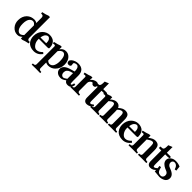

<svg xmlns="http://www.w3.org/2000/svg" viewBox="288 -2146 3821 3821"><g transform="rotate(45 2199.0 -235.0)"><path d="M331.1 -354Q313.5 -379.4 296.1 -391.1Q278.8 -402.8 255.9 -402.8Q238.3 -402.8 221.4 -394.5Q204.6 -386.2 187.3 -367.2Q169.9 -348.1 159.4 -310.8Q148.9 -273.4 148.9 -222.2Q148.9 -131.8 178.5 -84.7Q208 -37.6 253.4 -37.6Q284.2 -37.6 331.1 -82ZM440.9 -115.2Q440.9 -92.8 451.4 -77.4Q461.9 -62 485.8 -62Q494.6 -62 504.9 -64.5L512.2 -28.3Q458 -16.6 429.9 -8.5Q401.9 -0.5 370.1 12.2H331.1L332.5 -33.2Q303.7 -7.8 281 2.2Q258.3 12.2 227.5 12.2Q147.5 12.2 90.8 -50.3Q34.2 -112.8 34.2 -204.6Q34.2 -316.4 102.1 -384.3Q134.3 -414.6 172.6 -429.7Q210.9 -444.8 266.1 -444.8Q278.8 -444.8 300 -437.3Q321.3 -429.7 331.1 -419.9V-570.3Q331.1 -592.8 320.6 -608.2Q310.1 -623.5 286.1 -623.5Q277.3 -623.5 267.1 -621.1L259.8 -657.2Q314 -668.9 342 -677Q370.1 -685.1 401.9 -697.8H440.9Z M592.8 -276.9H752.9Q755.4 -279.3 755.4 -286.1Q755.4 -346.2 733.6 -374.8Q711.9 -403.3 687 -403.3Q679.7 -403.3 671.6 -401.4Q663.6 -399.4 650.9 -391.8Q638.2 -384.3 627.7 -371.6Q617.2 -358.9 607.2 -334.2Q597.2 -309.6 592.8 -276.9ZM836.4 -109.9 867.2 -84Q797.4 12.2 688 12.2Q633.3 12.2 590.8 -5.4Q548.3 -22.9 523.2 -53.5Q498 -84 485.6 -121.1Q473.1 -158.2 473.1 -200.7Q473.1 -255.9 491.9 -303Q510.7 -350.1 541.3 -380.4Q571.8 -410.6 610.1 -427.7Q648.4 -444.8 688 -444.8Q730.5 -444.8 763.2 -433.1Q795.9 -421.4 815.7 -403.1Q835.4 -384.8 848.1 -359.1Q860.8 -333.5 865.5 -308.6Q870.1 -283.7 870.1 -255.9Q870.1 -235.4 830.6 -235.4H588.4Q587.9 -230.5 587.9 -219.2Q587.9 -147.5 626.2 -95.9Q664.6 -44.4 711.4 -44.4Q777.3 -44.4 836.4 -109.9Z M1025.9 -323.7V-63.5Q1043 -45.4 1059.8 -37.6Q1076.7 -29.8 1087.4 -29.8Q1118.7 -29.8 1141.8 -45.7Q1165 -61.5 1177.5 -88.6Q1189.9 -115.7 1195.8 -146Q1201.7 -176.3 1201.7 -210Q1201.7 -391.6 1115.2 -391.6Q1095.7 -391.6 1069.8 -373Q1043.9 -354.5 1025.9 -323.7ZM916 151.4V-342.3Q916 -358.4 909.7 -366Q903.3 -373.5 887.2 -373.5Q874 -373.5 852.1 -368.2L844.7 -404.3Q898.9 -416 927 -424.1Q955.1 -432.1 986.8 -444.8H1025.9L1024.4 -374Q1046.9 -407.2 1075.9 -426Q1105 -444.8 1147.5 -444.8Q1199.7 -444.8 1239 -414.6Q1278.3 -384.3 1297.4 -337.6Q1316.4 -291 1316.4 -236.8Q1316.4 -123.5 1239.7 -46.9Q1180.7 12.2 1093.3 12.2Q1060.5 12.2 1025.9 -5.4V151.4Q1025.9 194.8 1074.7 194.8H1082.5Q1090.8 194.8 1090.8 203.1V226.6L1088.9 228.5L1041 227.5Q993.7 226.6 969.2 226.6L853 228.5L851.1 226.6V203.1Q851.1 194.8 858.9 194.8H868.2Q916 194.8 916 151.4Z M1643.6 12.2Q1611.8 12.2 1592.3 0.2Q1572.8 -11.7 1559.1 -37.6Q1495.6 12.2 1445.8 12.2Q1381.3 12.2 1342.8 -20.3Q1304.2 -52.7 1304.2 -105.5Q1304.2 -212.9 1479 -257.8L1553.2 -279.3Q1552.7 -316.4 1546.4 -343Q1540 -369.6 1530 -382.8Q1520 -396 1510 -401.6Q1500 -407.2 1489.7 -407.2Q1460.4 -407.2 1439 -397Q1417.5 -386.7 1417.5 -370.6Q1417.5 -359.4 1420.9 -346.2Q1424.3 -333 1424.3 -328.1Q1424.3 -313 1412.4 -300Q1400.4 -287.1 1371.1 -287.1Q1346.2 -287.1 1333.5 -302.2Q1320.8 -317.4 1320.8 -338.9Q1320.8 -367.2 1348.9 -392.3Q1377 -417.5 1416.5 -431.2Q1456.1 -444.8 1492.7 -444.8Q1663.1 -444.8 1663.1 -270.5V-125Q1663.1 -79.6 1666.5 -62Q1669.9 -44.4 1680.7 -44.4Q1706.1 -44.4 1712.4 -106.9L1750 -100.1Q1745.1 -65.9 1735.1 -43Q1725.1 -20 1710.2 -8.3Q1695.3 3.4 1679.7 7.8Q1664.1 12.2 1643.6 12.2ZM1553.2 -73.2V-234.4L1493.7 -217.3Q1408.7 -189.9 1408.7 -109.9Q1408.7 -94.2 1414.3 -77.6Q1419.9 -61 1435.5 -46.9Q1451.2 -32.7 1473.1 -32.7Q1486.3 -32.7 1509.8 -44.9Q1533.2 -57.1 1553.2 -73.2Z M1889.2 -444.8 1887.2 -373.5Q1908.2 -407.7 1944.8 -426.3Q1981.4 -444.8 2011.2 -444.8Q2040 -444.8 2056.4 -430.2Q2072.8 -415.5 2072.8 -395Q2072.8 -369.6 2058.8 -353.8Q2044.9 -337.9 2018.1 -337.9Q2006.8 -337.9 1994.9 -343Q1982.9 -348.1 1978.5 -356Q1966.3 -377 1955.6 -377Q1947.3 -377 1932.4 -368.2Q1917.5 -359.4 1903.3 -339.1Q1889.2 -318.8 1889.2 -294.4V-76.2Q1889.2 -32.7 1938 -32.7H1945.8Q1954.1 -32.7 1954.1 -24.4V-1L1952.1 1L1904.3 0Q1856.9 -1 1832.5 -1L1716.3 1L1714.4 -1V-24.4Q1714.4 -32.7 1722.2 -32.7H1731.4Q1779.3 -32.7 1779.3 -76.2V-342.3Q1779.3 -358.4 1772.9 -366Q1766.6 -373.5 1750.5 -373.5Q1737.3 -373.5 1715.3 -368.2L1708 -404.3Q1762.2 -416 1790.3 -424.1Q1818.4 -432.1 1850.1 -444.8Z M2203.1 -387.2V-122.6Q2203.1 -82 2207.8 -65.9Q2212.4 -49.8 2222.2 -49.8Q2238.3 -49.8 2252 -56.6Q2265.6 -63.5 2290 -85L2313.5 -61.5Q2257.3 12.2 2179.2 12.2Q2139.2 12.2 2116.2 -12.7Q2093.3 -37.6 2093.3 -90.3V-387.2H2050.8Q2023.9 -387.2 2023.9 -395V-425.8Q2023.9 -433.6 2065.4 -433.6Q2077.6 -433.6 2086.7 -437Q2095.7 -440.4 2101.3 -448.7Q2106.9 -457 2110.4 -465.8Q2113.8 -474.6 2115.2 -491.5Q2116.7 -508.3 2117.2 -522.2Q2117.7 -536.1 2117.7 -560.1L2203.1 -594.7V-433.6H2290.5Q2320.3 -433.6 2320.3 -423.8V-404.3Q2320.3 -396 2306.2 -391.6Q2292 -387.2 2275.4 -387.2Z M2824.7 -76.2V-302.7Q2824.7 -389.2 2784.2 -389.2Q2759.3 -389.2 2737.3 -377.2Q2715.3 -365.2 2686.5 -336.9Q2689 -315.9 2689 -281.7V-76.2Q2689 -32.7 2737.3 -32.7Q2745.6 -32.7 2745.6 -24.4V-1L2743.7 1L2700.2 0Q2656.7 -1 2632.3 -1L2524.9 1L2522.9 -1V-24.4Q2522.9 -32.7 2531.2 -32.7Q2579.1 -32.7 2579.1 -76.2V-300.8Q2579.1 -389.2 2538.1 -389.2Q2516.6 -389.2 2497.1 -378.2Q2477.5 -367.2 2445.8 -338.4V-76.2Q2445.8 -32.7 2494.1 -32.7Q2502.4 -32.7 2502.4 -24.4V-1L2500.5 1L2457 0Q2413.6 -1 2389.2 -1L2272.9 1L2271 -1V-24.4Q2271 -32.7 2278.8 -32.7H2288.1Q2335.9 -32.7 2335.9 -76.2V-342.3Q2335.9 -358.4 2329.6 -366Q2323.2 -373.5 2307.1 -373.5Q2293.9 -373.5 2272 -368.2L2264.6 -404.3Q2318.8 -416 2346.9 -424.1Q2375 -432.1 2406.7 -444.8H2445.8L2443.8 -382.8Q2466.3 -402.3 2481.9 -413.6Q2497.6 -424.8 2522.7 -434.8Q2547.9 -444.8 2573.7 -444.8Q2612.3 -444.8 2638.7 -426.8Q2665 -408.7 2676.3 -377.9Q2714.8 -411.1 2748.5 -428Q2782.2 -444.8 2819.8 -444.8Q2850.6 -444.8 2872.1 -436Q2893.6 -427.2 2905.5 -413.6Q2917.5 -399.9 2924.3 -377Q2931.2 -354 2932.9 -333Q2934.6 -312 2934.6 -280.8V-76.2Q2934.6 -32.7 2983.4 -32.7H2991.2Q2999.5 -32.7 2999.5 -24.4V-1L2997.6 1L2949.7 0Q2902.3 -1 2877.9 -1L2770.5 1L2768.6 -1V-24.4Q2768.6 -32.7 2776.9 -32.7Q2824.7 -32.7 2824.7 -76.2Z M3088.9 -276.9H3249Q3251.5 -279.3 3251.5 -286.1Q3251.5 -346.2 3229.7 -374.8Q3208 -403.3 3183.1 -403.3Q3175.8 -403.3 3167.7 -401.4Q3159.7 -399.4 3147 -391.8Q3134.3 -384.3 3123.8 -371.6Q3113.3 -358.9 3103.3 -334.2Q3093.3 -309.6 3088.9 -276.9ZM3332.5 -109.9 3363.3 -84Q3293.5 12.2 3184.1 12.2Q3129.4 12.2 3086.9 -5.4Q3044.4 -22.9 3019.3 -53.5Q2994.1 -84 2981.7 -121.1Q2969.2 -158.2 2969.2 -200.7Q2969.2 -255.9 2988 -303Q3006.8 -350.1 3037.4 -380.4Q3067.9 -410.6 3106.2 -427.7Q3144.5 -444.8 3184.1 -444.8Q3226.6 -444.8 3259.3 -433.1Q3292 -421.4 3311.8 -403.1Q3331.5 -384.8 3344.2 -359.1Q3356.9 -333.5 3361.6 -308.6Q3366.2 -283.7 3366.2 -255.9Q3366.2 -235.4 3326.7 -235.4H3084.5Q3084 -230.5 3084 -219.2Q3084 -147.5 3122.3 -95.9Q3160.6 -44.4 3207.5 -44.4Q3273.4 -44.4 3332.5 -109.9Z M3523.4 -444.8 3521.5 -382.3Q3563 -413.6 3596.2 -429.2Q3629.4 -444.8 3663.6 -444.8Q3694.8 -444.8 3717 -436.5Q3739.3 -428.2 3752.4 -414.8Q3765.6 -401.4 3773.2 -379.6Q3780.8 -357.9 3783.2 -336.2Q3785.6 -314.5 3785.6 -284.2V-76.2Q3785.6 -32.7 3834.5 -32.7H3842.3Q3850.6 -32.7 3850.6 -24.4V-1L3848.6 1L3800.8 0Q3753.4 -1 3729 -1L3617.7 1L3615.7 -1V-24.4Q3615.7 -32.7 3623.5 -32.7H3627.9Q3675.8 -32.7 3675.8 -76.2V-291Q3675.8 -345.2 3667.5 -367.2Q3659.2 -389.2 3633.8 -389.2Q3612.3 -389.2 3588.4 -377.4Q3564.5 -365.7 3523.4 -337.4V-76.2Q3523.4 -32.7 3572.3 -32.7H3575.2Q3583.5 -32.7 3583.5 -24.4V-1L3581.5 1L3536.1 0Q3491.2 -1 3466.8 -1L3350.6 1L3348.6 -1V-24.4Q3348.6 -32.7 3356.4 -32.7H3365.7Q3413.6 -32.7 3413.6 -76.2V-342.3Q3413.6 -358.4 3407.2 -366Q3400.9 -373.5 3384.8 -373.5Q3371.6 -373.5 3349.6 -368.2L3342.3 -404.3Q3396.5 -416 3424.6 -424.1Q3452.6 -432.1 3484.4 -444.8Z M3993.7 -387.2V-122.6Q3993.7 -82 3998.3 -65.9Q4002.9 -49.8 4012.7 -49.8Q4028.8 -49.8 4042.5 -56.6Q4056.2 -63.5 4080.6 -85L4104 -61.5Q4047.9 12.2 3969.7 12.2Q3929.7 12.2 3906.7 -12.7Q3883.8 -37.6 3883.8 -90.3V-387.2H3841.3Q3814.5 -387.2 3814.5 -395V-425.8Q3814.5 -433.6 3856 -433.6Q3868.2 -433.6 3877.2 -437Q3886.2 -440.4 3891.8 -448.7Q3897.5 -457 3900.9 -465.8Q3904.3 -474.6 3905.8 -491.5Q3907.2 -508.3 3907.7 -522.2Q3908.2 -536.1 3908.2 -560.1L3993.7 -594.7V-433.6H4081.1Q4110.8 -433.6 4110.8 -423.8V-404.3Q4110.8 -396 4096.7 -391.6Q4082.5 -387.2 4065.9 -387.2Z M4075.7 -145.5 4114.7 -148.4Q4128.9 -79.6 4153.6 -51.3Q4178.2 -22.9 4232.4 -22.9Q4254.4 -22.9 4273.2 -42Q4292 -61 4292 -93.3Q4292 -124 4276.6 -143.6Q4261.2 -163.1 4221.2 -176.8Q4204.1 -183.1 4187.3 -191.2Q4170.4 -199.2 4151.1 -212.4Q4131.8 -225.6 4117.2 -240.7Q4102.5 -255.9 4092.8 -277.1Q4083 -298.3 4083 -321.3Q4083 -373 4127.4 -408.9Q4171.9 -444.8 4238.8 -444.8Q4309.1 -444.8 4367.7 -417Q4374 -368.2 4378.4 -315.4L4339.4 -309.6Q4311.5 -407.7 4236.8 -407.7Q4214.8 -407.7 4198.2 -390.9Q4181.6 -374 4181.6 -346.2Q4181.6 -319.8 4199 -297.6Q4216.3 -275.4 4241.7 -267.1Q4314.9 -242.7 4356.4 -207.5Q4397.9 -172.4 4397.9 -118.2Q4397.9 -84 4382.1 -57.9Q4366.2 -31.7 4340.1 -17.1Q4314 -2.4 4284.9 4.9Q4255.9 12.2 4225.6 12.2Q4202.6 12.2 4161.1 6.1Q4119.6 0 4094.7 0Q4094.7 0 4086.9 0Q4086.9 -53.7 4075.7 -145.5Z"/></g></svg>

Font: LL2
Style: Bold
Weight: 700
Designer: Philipp H. Poll
Foundry: Philipp H. Poll
Version: Version 2.7.x